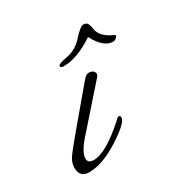

<svg xmlns="http://www.w3.org/2000/svg" viewBox="-80 -327 372 393"><g transform="rotate(-30 106.0 -131.0)"><path d="M88 -211Q81 -211 81 -215.5Q81 -220 103 -224Q125 -228 141.5 -246.5Q158 -265 165.5 -265Q173 -265 175.5 -259.5Q178 -254 179 -246Q182 -227 209 -215Q212 -214 212 -212Q212 -210 208.5 -207Q205 -204 201 -204Q179 -204 161 -238Q121 -211 88 -211ZM32 -25Q32 -14 46 -14Q75 -14 128 -62Q131 -66 134.5 -66Q138 -66 138 -61Q138 -49 97.5 -23Q57 3 25 3Q3 3 3 -20Q3 -33 12 -45Q21 -57 29 -66.5Q37 -76 43.5 -84Q50 -92 70 -115.5Q90 -139 101.5 -153Q113 -167 117 -170.5Q121 -174 126.5 -174Q132 -174 135.5 -171Q139 -168 139 -164Q139 -160 133 -154L58 -69Q32 -41 32 -25Z"/></g></svg>

Font: Miss Fajardose
Style: Regular
Weight: 400
Version: Version 1.000